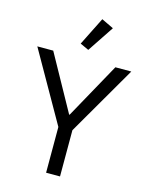

<svg xmlns="http://www.w3.org/2000/svg" viewBox="-137 -1034 867 1119"><g transform="rotate(15 296.5 -474.5)"><path d="M253 0V-276L13 -698H109L295 -362H298L484 -698H580L337 -279V0ZM305 -755 253 -779 338 -949 411 -914Z"/></g></svg>

Font: IBM Plex Sans Thai Looped
Style: Regular
Weight: 400
Designer: Mike Abbink, Paul van der Laan, Pieter van Rosmalen, Ben Mitchell, Mark Frömberg
Foundry: Bold Monday
Version: Version 1.1